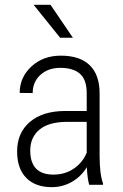

<svg xmlns="http://www.w3.org/2000/svg" viewBox="-20 -770 511 800"><path d="M351.6 0Q344.2 -25.4 341.8 -73.2Q317.4 -33.7 279.1 -12Q240.7 9.8 195.8 9.8Q127.4 9.8 89.4 -28.8Q51.3 -67.4 51.3 -138.7Q51.3 -216.3 104.2 -261.7Q157.2 -307.1 250.5 -307.6H341.3V-381.3Q341.3 -438 313.2 -462.6Q285.2 -487.3 231 -487.3Q180.7 -487.3 148.4 -458Q116.2 -428.7 116.2 -382.3L62 -382.8Q62 -447.8 110.8 -492.9Q159.7 -538.1 233.4 -538.1Q313 -538.1 354 -498Q395 -458 395 -381.3V-122.1Q395 -44.4 409.2 -5.9V0ZM202.6 -42.5Q250.5 -42.5 287.4 -67.4Q324.2 -92.3 341.3 -133.8V-262.2H255.4Q181.2 -261.2 143.6 -229.2Q106 -197.3 106 -143.1Q106 -42.5 202.6 -42.5ZM283.7 -612.8H230.5L120.1 -750H190.4Z"/></svg>

Font: TypoPRO Roboto
Style: Regular
Weight: 300
Designer: Google
Version: Version 2.136; 2016